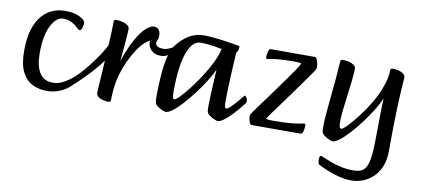

<svg xmlns="http://www.w3.org/2000/svg" viewBox="-70 -769 2757 1257"><g transform="rotate(10 1308.5 -140.0)"><path d="M246 13Q194 13 150.5 -8Q107 -29 81 -80Q55 -131 55 -221Q55 -306 73.5 -364Q92 -422 123.5 -457.5Q155 -493 193.5 -508.5Q232 -524 272 -524Q317 -524 344.5 -516Q372 -508 394 -492Q410 -481 410 -464Q410 -451 404.5 -433.5Q399 -416 391 -416Q382 -416 370 -428Q347 -450 323.5 -461Q300 -472 271 -472Q226 -472 192 -406.5Q158 -341 158 -221Q158 -139 186.5 -93Q215 -47 275 -47Q312 -47 342 -63.5Q372 -80 386 -91Q402 -104 405 -104Q410 -104 413.5 -94Q417 -84 417 -74Q417 -64 409 -56Q378 -24 336 -5.5Q294 13 246 13Z M398 -47Q390 -40 385 -50Q380 -60 380.5 -74Q381 -88 390 -94Q411 -109 438 -137Q465 -165 492.5 -200Q520 -235 544 -270Q568 -305 584 -334Q600 -363 603 -380Q605 -389 614 -382.5Q623 -376 630 -361.5Q637 -347 633 -331Q620 -294 589 -251Q558 -208 520.5 -167Q483 -126 449.5 -94Q416 -62 398 -47Z M655 13Q628 13 601 1.5Q574 -10 574 -33Q574 -41 576 -72Q578 -103 581 -149Q584 -195 587 -247.5Q590 -300 593 -351Q596 -402 597.5 -444Q599 -486 599 -510Q599 -517 602 -520.5Q605 -524 615 -524Q634 -524 654.5 -519Q675 -514 689.5 -504Q704 -494 704 -478Q704 -465 701.5 -434Q699 -403 696 -367Q693 -331 690.5 -302Q688 -273 687 -263Q718 -356 751 -414Q784 -472 814 -498Q844 -524 865 -524Q887 -524 898 -509Q909 -494 909 -471Q909 -453 903.5 -442.5Q898 -432 875 -432Q852 -432 826.5 -410Q801 -388 776 -351Q751 -314 730 -269Q709 -224 695 -178Q682 -132 676.5 -88.5Q671 -45 671 -1Q671 13 655 13Z M941 -343Q900 -343 877.5 -366Q855 -389 855 -417Q855 -424 855.5 -434Q856 -444 859 -451Q866 -472 877.5 -481.5Q889 -491 898.5 -487.5Q908 -484 908 -466Q908 -448 903 -441.5Q898 -435 898 -423Q898 -391 950 -391Q971 -391 999.5 -405Q1028 -419 1058 -443Q1060 -445 1065 -445Q1067 -445 1068.5 -441.5Q1070 -438 1070 -434Q1070 -423 1056.5 -405.5Q1043 -388 1028 -379Q1003 -367 985 -355Q967 -343 941 -343Z M1037 13Q1030 13 1013.5 6Q997 -1 982 -12Q967 -23 964 -34Q960 -46 960 -77Q960 -96 961 -130Q962 -164 964.5 -204.5Q967 -245 973 -286Q979 -327 989 -361.5Q999 -396 1014 -417Q1051 -467 1096.5 -495.5Q1142 -524 1200 -524Q1218 -524 1254.5 -521Q1291 -518 1337.5 -511.5Q1384 -505 1433 -496Q1439 -495 1439 -488Q1439 -472 1434 -462Q1429 -452 1425 -452Q1425 -449 1423.5 -426.5Q1422 -404 1420 -368Q1418 -332 1416 -290Q1414 -248 1412.5 -206Q1411 -164 1411 -129Q1411 -96 1414 -87Q1417 -78 1425 -78Q1431 -78 1444.5 -89.5Q1458 -101 1473.5 -118Q1489 -135 1502 -150.5Q1515 -166 1522 -175Q1528 -182 1530 -182Q1535 -182 1541.5 -171Q1548 -160 1548 -149Q1548 -139 1543 -133Q1532 -118 1511.5 -93.5Q1491 -69 1467 -44.5Q1443 -20 1420.5 -3.5Q1398 13 1382 13Q1376 13 1359.5 6Q1343 -1 1327.5 -12Q1312 -23 1309 -34Q1307 -41 1306.5 -51.5Q1306 -62 1306 -77Q1306 -102 1308 -145Q1310 -188 1312.5 -234Q1315 -280 1317 -317Q1300 -280 1272.5 -236Q1245 -192 1212 -148.5Q1179 -105 1145.5 -68Q1112 -31 1083.5 -9Q1055 13 1037 13ZM1079 -78Q1088 -78 1112.5 -103Q1137 -128 1169.5 -169.5Q1202 -211 1234.5 -261Q1267 -311 1292 -362Q1317 -413 1326 -456Q1278 -466 1243 -469.5Q1208 -473 1184 -473Q1128 -473 1096.5 -383Q1065 -293 1065 -128Q1065 -95 1068 -86.5Q1071 -78 1079 -78Z M1605 0Q1596 0 1589.5 -19Q1583 -38 1583 -58Q1583 -63 1589 -72Q1595 -81 1601 -90Q1625 -123 1655 -164Q1685 -205 1716 -248Q1747 -291 1775.5 -330.5Q1804 -370 1825 -401Q1838 -420 1846 -433Q1854 -446 1856 -454Q1847 -456 1836 -457Q1825 -458 1812 -458Q1739 -458 1701.5 -454Q1664 -450 1649 -446.5Q1634 -443 1630 -443Q1626 -443 1624.5 -445.5Q1623 -448 1623 -457Q1623 -473 1628 -492Q1633 -511 1643 -511H1938Q1947 -511 1954.5 -489.5Q1962 -468 1962 -445Q1962 -438 1957.5 -430.5Q1953 -423 1946 -412Q1927 -385 1900 -347Q1873 -309 1842 -266Q1811 -223 1780.5 -181Q1750 -139 1724 -104Q1714 -90 1706 -78.5Q1698 -67 1692 -56Q1701 -54 1712.5 -53Q1724 -52 1739 -52Q1814 -52 1858.5 -56.5Q1903 -61 1923 -65.5Q1943 -70 1946 -70Q1953 -70 1953 -55Q1953 -40 1948 -20Q1943 0 1929 0Z M2316 244Q2271 244 2229 233.5Q2187 223 2152 208.5Q2117 194 2093 182Q2084 178 2081 167Q2078 156 2078 147Q2078 120 2089 120Q2092 120 2111.5 128.5Q2131 137 2161.5 148.5Q2192 160 2231 168.5Q2270 177 2312 177Q2342 177 2363 168.5Q2384 160 2397 135.5Q2410 111 2416 62.5Q2422 14 2422 -67Q2422 -80 2422.5 -109.5Q2423 -139 2423.5 -176.5Q2424 -214 2424.5 -252Q2425 -290 2427 -321Q2411 -284 2383.5 -239.5Q2356 -195 2322.5 -150.5Q2289 -106 2255.5 -69Q2222 -32 2193 -9.5Q2164 13 2146 13Q2140 13 2123.5 6Q2107 -1 2091.5 -12Q2076 -23 2073 -34Q2071 -41 2070.5 -51.5Q2070 -62 2070 -77Q2070 -107 2074 -157.5Q2078 -208 2084.5 -269.5Q2091 -331 2096.5 -393.5Q2102 -456 2105 -510Q2105 -524 2121 -524Q2140 -524 2160.5 -519Q2181 -514 2195 -504Q2209 -494 2208 -478Q2207 -440 2201.5 -392Q2196 -344 2189.5 -294.5Q2183 -245 2178 -201.5Q2173 -158 2173 -129Q2173 -96 2176.5 -87Q2180 -78 2189 -78Q2197 -78 2219 -99.5Q2241 -121 2271 -157.5Q2301 -194 2331.5 -239.5Q2362 -285 2387 -333Q2409 -379 2423 -424Q2437 -469 2437 -510Q2437 -524 2454 -524Q2472 -524 2491.5 -519Q2511 -514 2524 -504Q2537 -494 2537 -478Q2537 -473 2533 -422Q2529 -371 2525 -265.5Q2521 -160 2521 9Q2521 73 2501.5 118Q2482 163 2451 190.5Q2420 218 2384 231Q2348 244 2316 244Z"/></g></svg>

Font: BriemHand
Style: Regular
Weight: 400
Designer: Gunnlaugur SE Briem, Eben Sorkin
Foundry: Sorkin Type
Version: Version 1.001; ttfautohint (v1.8.4.7-5d5b)